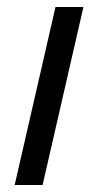

<svg xmlns="http://www.w3.org/2000/svg" viewBox="-20 -530 281 550"><path d="M22 0 139 -510H219L102 0Z"/></svg>

Font: Instrument Sans
Style: Italic
Weight: 400
Italic angle: -13°
Designer: Rodrigo Fuenzalida
Foundry: fragTYPE
Version: Version 1.000;gftools[0.9.28]